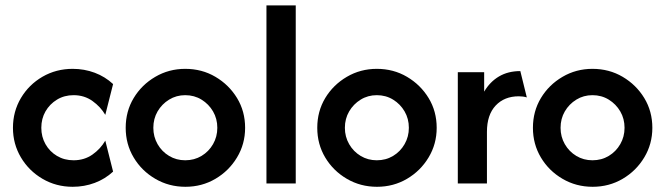

<svg xmlns="http://www.w3.org/2000/svg" viewBox="-20 -687 2491 719"><path d="M252.1 12.5Q190.3 12.5 139.2 -17.4Q88.2 -47.2 58.3 -97.6Q28.5 -147.9 28.5 -208.3Q28.5 -269.4 58.3 -319.8Q88.2 -370.1 139.2 -399.7Q190.3 -429.2 252.1 -429.2Q295.8 -429.2 334.7 -414.6Q373.6 -400 403.5 -372.2L374.3 -256.9Q356.9 -286.8 326.4 -308.7Q295.8 -330.6 255.6 -330.6Q220.8 -330.6 193.4 -313.9Q166 -297.2 150.3 -269.8Q134.7 -242.4 134.7 -208.3Q134.7 -175 150.3 -147.2Q166 -119.4 193.4 -103.1Q220.8 -86.8 255.6 -86.8Q295.8 -86.8 326.4 -108.3Q356.9 -129.9 374.3 -160.4L403.5 -44.4Q373.6 -16.7 334.7 -2.1Q295.8 12.5 252.1 12.5Z M674.3 12.5Q612.5 12.5 561.5 -17.4Q510.4 -47.2 480.6 -97.2Q450.7 -147.2 450.7 -208.3Q450.7 -270.1 480.6 -319.8Q510.4 -369.4 561.5 -399.3Q612.5 -429.2 673.6 -429.2Q736.1 -429.2 786.8 -399.3Q837.5 -369.4 867.7 -319.8Q897.9 -270.1 897.9 -208.3Q897.9 -147.9 867.7 -97.6Q837.5 -47.2 786.8 -17.4Q736.1 12.5 674.3 12.5ZM673.6 -86.8Q707.6 -86.8 734.7 -103.1Q761.8 -119.4 777.8 -147.2Q793.8 -175 793.8 -208.3Q793.8 -242.4 777.8 -269.8Q761.8 -297.2 734.7 -313.9Q707.6 -330.6 673.6 -330.6Q640.3 -330.6 613.2 -313.9Q586.1 -297.2 570.1 -269.8Q554.2 -242.4 554.2 -208.3Q554.2 -175 570.1 -147.2Q586.1 -119.4 613.2 -103.1Q640.3 -86.8 673.6 -86.8Z M977.8 0V-666.7H1087.5V0Z M1391.7 12.5Q1329.9 12.5 1278.8 -17.4Q1227.8 -47.2 1197.9 -97.2Q1168.1 -147.2 1168.1 -208.3Q1168.1 -270.1 1197.9 -319.8Q1227.8 -369.4 1278.8 -399.3Q1329.9 -429.2 1391 -429.2Q1453.5 -429.2 1504.2 -399.3Q1554.9 -369.4 1585.1 -319.8Q1615.3 -270.1 1615.3 -208.3Q1615.3 -147.9 1585.1 -97.6Q1554.9 -47.2 1504.2 -17.4Q1453.5 12.5 1391.7 12.5ZM1391 -86.8Q1425 -86.8 1452.1 -103.1Q1479.2 -119.4 1495.1 -147.2Q1511.1 -175 1511.1 -208.3Q1511.1 -242.4 1495.1 -269.8Q1479.2 -297.2 1452.1 -313.9Q1425 -330.6 1391 -330.6Q1357.6 -330.6 1330.6 -313.9Q1303.5 -297.2 1287.5 -269.8Q1271.5 -242.4 1271.5 -208.3Q1271.5 -175 1287.5 -147.2Q1303.5 -119.4 1330.6 -103.1Q1357.6 -86.8 1391 -86.8Z M1694.4 0V-416.7H1793.1V-343.8Q1814.6 -380.6 1848.6 -400.7Q1882.6 -420.8 1928.5 -420.8L1952.8 -322.2Q1939.6 -326.4 1922.9 -326.4Q1868.7 -326.4 1836.1 -291.7Q1803.5 -256.9 1803.5 -193.1V0Z M2199.3 12.5Q2137.5 12.5 2086.5 -17.4Q2035.4 -47.2 2005.6 -97.2Q1975.7 -147.2 1975.7 -208.3Q1975.7 -270.1 2005.6 -319.8Q2035.4 -369.4 2086.5 -399.3Q2137.5 -429.2 2198.6 -429.2Q2261.1 -429.2 2311.8 -399.3Q2362.5 -369.4 2392.7 -319.8Q2422.9 -270.1 2422.9 -208.3Q2422.9 -147.9 2392.7 -97.6Q2362.5 -47.2 2311.8 -17.4Q2261.1 12.5 2199.3 12.5ZM2198.6 -86.8Q2232.6 -86.8 2259.7 -103.1Q2286.8 -119.4 2302.8 -147.2Q2318.8 -175 2318.8 -208.3Q2318.8 -242.4 2302.8 -269.8Q2286.8 -297.2 2259.7 -313.9Q2232.6 -330.6 2198.6 -330.6Q2165.3 -330.6 2138.2 -313.9Q2111.1 -297.2 2095.1 -269.8Q2079.2 -242.4 2079.2 -208.3Q2079.2 -175 2095.1 -147.2Q2111.1 -119.4 2138.2 -103.1Q2165.3 -86.8 2198.6 -86.8Z"/></svg>

Font: Afacad SemiBold
Style: Regular
Weight: 600
Designer: Kristian Moeller
Foundry: Dicotype
Version: Version 1.000